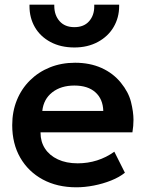

<svg xmlns="http://www.w3.org/2000/svg" viewBox="-20 -782 620 817"><path d="M305 15Q223.5 15 162 -18.2Q100.5 -51.5 66.2 -111Q32 -170.5 32 -249.5Q32 -307.5 51.8 -356Q71.5 -404.5 107.8 -440.2Q144 -476 192.8 -495.5Q241.5 -515 299.5 -515Q362.5 -515 412 -492.8Q461.5 -470.5 494.2 -430.2Q527 -390 537.5 -347.8Q548 -305.5 548 -272Q548 -246.5 543.5 -219H152.5Q152.5 -218 152.5 -217Q152.5 -179 171.5 -149.8Q190.5 -120.5 226.2 -103.8Q262 -87 310.5 -87Q353.5 -87 393 -99.5Q432.5 -112 466.5 -136.5L511.5 -47Q488 -28 453 -14Q418 0 379.2 7.5Q340.5 15 305 15ZM160 -310H419.5Q418 -360.5 386 -389.2Q354 -418 296.5 -418Q239.5 -418 202.5 -389.2Q165.5 -360.5 160 -310ZM296.5 -580Q238.5 -580 195 -603.2Q151.5 -626.5 128.5 -666.2Q105.5 -706 105.5 -755.5Q105.5 -759 105.5 -762H211Q211 -759.5 211 -757Q211 -717.5 233.5 -692Q256 -666.5 296.5 -666.5Q337 -666.5 359 -691.5Q381 -716.5 381 -754Q381 -758 381 -762H487Q487 -759 487 -756Q487 -707 463.5 -667Q440 -627 396.5 -603.5Q353 -580 296.5 -580Z"/></svg>

Font: Geologica EX Med
Style: Regular
Weight: 500
Designer: Sindre Bremnes, Frode Helland
Foundry: Monokrom Skriftforlag AS
Version: Version 1.010;gftools[0.9.28]